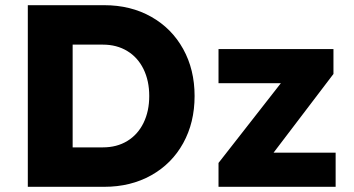

<svg xmlns="http://www.w3.org/2000/svg" viewBox="-20 -720 1365 740"><path d="M87.2 -700H381.6Q483.6 -700 562.7 -655.4Q641.8 -610.8 685.9 -531.3Q730 -451.8 730 -350Q730 -247.8 686.1 -168.3Q642.2 -88.8 562.9 -44.4Q483.6 0 381.6 0H87.2ZM236.6 -152H376.6Q430.4 -152 470.8 -176.7Q511.2 -201.4 533.2 -246.4Q555.2 -291.4 555.2 -350Q555.2 -408.6 533.2 -453.6Q511.2 -498.6 470.6 -523.3Q430 -548 376.6 -548H233.6L260 -581V-117ZM822.2 -92 1105.2 -454V-399.4H822.2V-531H1265.2V-435L998.2 -84L994.2 -131.6H1273.6V0H822.2Z"/></svg>

Font: Easer Grotesk Variable
Style: Regular
Weight: 400
Designer: Boardeaser, Bonnie Shaver-Troup, Thomas Jockin
Foundry: Lexend
Version: Version 1.001;Glyphs 3.1.2 (3151)